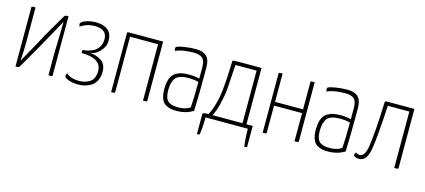

<svg xmlns="http://www.w3.org/2000/svg" viewBox="-53 -952 3417 1542"><g transform="rotate(15 1655.5 -181.0)"><path d="M337 -491Q340 -500 371 -500V-8Q371 -2 366 -1Q361 0 338 0V-183Q338 -184 339.5 -237Q341 -290 342.5 -355Q344 -420 344 -446Q214 -209 210 -204L98 -9Q94 -3 88.5 -1.5Q83 0 64 0V-492Q64 -498 70 -499Q76 -500 97 -500V-207Q97 -181 96 -150Q95 -119 93 -91Q91 -63 91 -55Q222 -289 225 -299Z M609 -261Q665 -259 708 -230.5Q751 -202 751 -140Q751 -97 735 -65.5Q719 -34 692.5 -18.5Q666 -3 640.5 3.5Q615 10 588 10Q541 10 506 -3Q471 -16 471 -30Q471 -42 479 -54Q518 -20 584 -20Q607 -20 627 -24.5Q647 -29 668.5 -40.5Q690 -52 702.5 -76.5Q715 -101 715 -135Q715 -242 549 -242V-268Q567 -268 588.5 -273Q610 -278 636.5 -290.5Q663 -303 680.5 -330.5Q698 -358 698 -396Q698 -479 595 -479Q532 -479 477 -442Q472 -460 472 -464Q472 -472 486 -482.5Q500 -493 530.5 -501.5Q561 -510 598 -510Q663 -510 698 -480.5Q733 -451 733 -393Q733 -344 694.5 -303Q656 -262 609 -261Z M1158 -11Q1158 -3 1154 -1.5Q1150 0 1124 0V-469H891V-11Q891 -3 887.5 -1.5Q884 0 859 0V-489Q859 -497 862.5 -498.5Q866 -500 891 -500H1158Z M1264 -470Q1264 -482 1270 -486Q1288 -495 1334 -502.5Q1380 -510 1429 -510Q1488 -510 1517.5 -482Q1547 -454 1547 -389V-325Q1547 -160 1542 -27Q1481 10 1409 10Q1378 11 1356 6.5Q1334 2 1311.5 -11.5Q1289 -25 1277 -56.5Q1265 -88 1265 -136Q1265 -187 1278 -221Q1291 -255 1316 -271Q1341 -287 1366.5 -292.5Q1392 -298 1426 -298Q1481 -298 1515 -288V-383Q1515 -439 1491 -458.5Q1467 -478 1421 -478Q1321 -478 1269 -452Q1264 -461 1264 -470ZM1515 -260Q1481 -270 1435 -270Q1410 -270 1393.5 -268Q1377 -266 1357 -258.5Q1337 -251 1325.5 -237Q1314 -223 1306 -198Q1298 -173 1298 -137Q1298 -97 1307 -72Q1316 -47 1335 -36.5Q1354 -26 1370.5 -23.5Q1387 -21 1416 -21Q1445 -21 1471.5 -29.5Q1498 -38 1509 -48Q1515 -123 1515 -260Z M1612 148Q1633 148 1634 142Q1644 99 1644 0H1996Q1996 84 2006 148Q2028 148 2028 142V-32H1976V-500H1820Q1743 -500 1738 -497Q1735 -495 1735 -489Q1734 -475 1732 -421Q1730 -367 1728.5 -340.5Q1727 -314 1722 -262.5Q1717 -211 1710 -177.5Q1703 -144 1690.5 -103.5Q1678 -63 1661 -32Q1612 -32 1612 -21ZM1943 -32H1694Q1718 -79 1732 -139Q1746 -199 1750.5 -234Q1755 -269 1760 -355.5Q1765 -442 1767 -469H1943Z M2418 -11Q2418 -3 2414 -1.5Q2410 0 2384 0V-234H2151V-11Q2151 -3 2147.5 -1.5Q2144 0 2119 0V-489Q2119 -497 2122.5 -498.5Q2126 -500 2151 -500V-265H2384V-489Q2384 -497 2388 -498.5Q2392 -500 2418 -500Z M2524 -470Q2524 -482 2530 -486Q2548 -495 2594 -502.5Q2640 -510 2689 -510Q2748 -510 2777.5 -482Q2807 -454 2807 -389V-325Q2807 -160 2802 -27Q2741 10 2669 10Q2638 11 2616 6.5Q2594 2 2571.5 -11.5Q2549 -25 2537 -56.5Q2525 -88 2525 -136Q2525 -187 2538 -221Q2551 -255 2576 -271Q2601 -287 2626.5 -292.5Q2652 -298 2686 -298Q2741 -298 2775 -288V-383Q2775 -439 2751 -458.5Q2727 -478 2681 -478Q2581 -478 2529 -452Q2524 -461 2524 -470ZM2775 -260Q2741 -270 2695 -270Q2670 -270 2653.5 -268Q2637 -266 2617 -258.5Q2597 -251 2585.5 -237Q2574 -223 2566 -198Q2558 -173 2558 -137Q2558 -97 2567 -72Q2576 -47 2595 -36.5Q2614 -26 2630.5 -23.5Q2647 -21 2676 -21Q2705 -21 2731.5 -29.5Q2758 -38 2769 -48Q2775 -123 2775 -260Z M2920 3Q2904 3 2889.5 -2.5Q2875 -8 2875 -15Q2875 -31 2884 -40Q2903 -29 2918 -29Q2938 -29 2952 -50Q2966 -71 2972 -103Q2993 -229 3002 -489Q3002 -498 3008.5 -499Q3015 -500 3051 -500Q3073 -500 3087 -500H3247V-11Q3247 -3 3243 -1.5Q3239 0 3213 0V-469H3034Q3018 -173 3000 -90Q2981 3 2920 3Z"/></g></svg>

Font: Yanone Kaffeesatz Thin
Style: Regular
Weight: 250
Designer: Yanone (Cyrillic: Daniel Pouzeot)
Foundry: Yanone
Version: Version 1.003;PS 001.003;hotconv 1.0.88;makeotf.lib2.5.64775